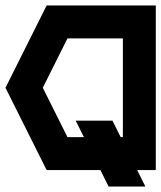

<svg xmlns="http://www.w3.org/2000/svg" viewBox="-28 -620 588 700"><path d="M142 -600H540V0H472L502 60H368L338 0H142L-8 -300ZM218 -480 128 -300 218 -120H278L248 -180H382L412 -120H420V-480Z"/></svg>

Font: SOV_raksil
Style: bold
Weight: 700
Version: Version 1.00